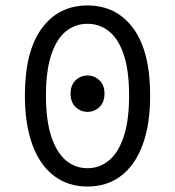

<svg xmlns="http://www.w3.org/2000/svg" viewBox="-20 -670 640 702"><path d="M300 12Q229 12 177.5 -27Q126 -66 98.5 -140.5Q71 -215 71 -321Q71 -482 132.5 -566Q194 -650 300 -650Q406 -650 467.5 -566Q529 -482 529 -321Q529 -215 501.5 -140.5Q474 -66 422.5 -27Q371 12 300 12ZM300 -55Q344 -55 378.5 -83.5Q413 -112 432.5 -171Q452 -230 452 -321Q452 -412 432.5 -470Q413 -528 378.5 -555.5Q344 -583 300 -583Q255 -583 221 -555.5Q187 -528 167.5 -470Q148 -412 148 -321Q148 -230 167.5 -171Q187 -112 221 -83.5Q255 -55 300 -55ZM300 -261Q275 -261 256.5 -278.5Q238 -296 238 -328Q238 -359 256.5 -376.5Q275 -394 300 -394Q325 -394 343.5 -376.5Q362 -359 362 -328Q362 -296 343.5 -278.5Q325 -261 300 -261Z"/></svg>

Font: Source Code Variable
Style: Regular
Weight: 400
Monospace: yes
Designer: Paul D. Hunt, Teo Tuominen
Foundry: Adobe Systems Incorporated
Version: Version 1.010;hotconv 1.0.106;makeotfexe 2.5.65593